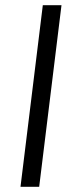

<svg xmlns="http://www.w3.org/2000/svg" viewBox="-20 -720 270 740"><path d="M145 -700H217L131 0H59Z"/></svg>

Font: Haskoy
Style: Italic
Weight: 400
Designer: Ertekin Erdin
Foundry: Ertekin Erdin
Version: Version 2.000; ttfautohint (v1.8.4.7-5d5b)